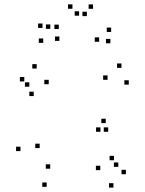

<svg xmlns="http://www.w3.org/2000/svg" viewBox="-20 -827 660 872"><path d="M551.8 -35.7V-55.7H531.8V-35.7ZM497.8 -99.2V-119.2H477.8V-99.2ZM517.3 -69.2V-89.2H497.3V-69.2ZM564.8 -442.5V-462.5H544.8V-442.5ZM531.7 -518.8V-538.8H511.7V-518.8ZM468.5 -464.5V-484.5H448.5V-464.5ZM208 -60.8V-80.8H188V-60.8ZM160.2 -154.5V-174.5H140.2V-154.5ZM201.3 -444.5V-464.5H181.3V-444.5ZM146.7 -515.7V-535.7H126.7V-515.7ZM90.3 -457.2V-477.2H70.3V-457.2ZM133.2 -390.7V-410.7H113.2V-390.7ZM113.2 -433.2V-453.2H93.2V-433.2ZM73 -140.8V-160.8H53V-140.8ZM192 21.7V1.7H172V21.7ZM436.2 -228.5V-248.5H416.2V-228.5ZM471.3 -228.5V-248.5H451.3V-228.5ZM460.2 -267.8V-287.8H440.2V-267.8ZM435.5 -54.3V-74.3H415.5V-54.3ZM495.2 25V5H475.2V25ZM249.7 -641.3V-661.3H229.7V-641.3ZM374.5 -753.8V-773.8H354.5V-753.8ZM339.2 -755.8V-775.8H319.2V-755.8ZM430.3 -637.3V-657.3H410.3V-637.3ZM481.3 -630.3V-650.3H461.3V-630.3ZM484.8 -681.8V-701.8H464.8V-681.8ZM402.5 -787V-807H382.5V-787ZM309 -787.2V-807.2H289V-787.2ZM208.5 -696V-716H188.5V-696ZM247 -695.2V-715.2H227V-695.2ZM173 -700.2V-720.2H153V-700.2ZM176.3 -632.3V-652.3H156.3V-632.3Z"/></svg>

Font: Monaspace Radon Dots Var
Style: Regular
Weight: 400
Designer: Riley Cran and the Lettermatic Team
Version: Version 1.100 (Monaspace Radon Dots)